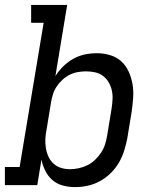

<svg xmlns="http://www.w3.org/2000/svg" viewBox="-30 -755 650 783"><path d="M276 8Q250 8 226 1.5Q202 -5 184 -20.5Q166 -36 155 -58Q144 -80 139 -104L122 0H-10V-74H50L148 -662H97V-735H244L196 -445Q209 -466 228 -484.5Q247 -503 269.5 -515.5Q292 -528 316.5 -533Q341 -538 365 -538Q365 -538 365 -538Q365 -538 366 -538Q393 -538 419.5 -530Q446 -522 465 -504.5Q484 -487 495 -462.5Q506 -438 510.5 -411.5Q515 -385 513 -356.5Q511 -328 507 -300L489 -190Q484 -165 476 -139.5Q468 -114 454.5 -91Q441 -68 421 -48.5Q401 -29 377 -16Q353 -3 327.5 2.5Q302 8 276 8ZM256 -65Q273 -65 291.5 -69Q310 -73 327 -81.5Q344 -90 358 -103.5Q372 -117 382.5 -133Q393 -149 398.5 -166.5Q404 -184 407 -202L425 -312Q428 -331 429 -350Q430 -369 426 -386.5Q422 -404 413 -419.5Q404 -435 390 -445.5Q376 -456 358 -460Q340 -464 321 -464Q304 -464 287 -461Q270 -458 254 -450Q238 -442 224.5 -429.5Q211 -417 201 -402Q191 -387 186 -370.5Q181 -354 178 -337L160 -227Q156 -208 155 -189Q154 -170 157 -151.5Q160 -133 167.5 -116.5Q175 -100 188 -88Q201 -76 218.5 -70.5Q236 -65 256 -65Z"/></svg>

Font: Iosevka Curly Slab Extended
Style: Italic
Weight: 400
Width: 7
Italic angle: -9°
Monospace: yes
Designer: Belleve Invis
Foundry: Belleve Invis
Version: Version 11.1.0; ttfautohint (v1.8.3)